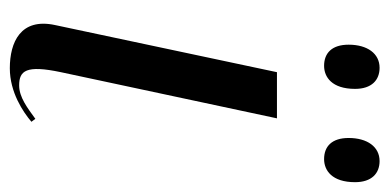

<svg xmlns="http://www.w3.org/2000/svg" viewBox="-221 -564 793 391"><g transform="rotate(90 175.5 -368.5)"><path d="M304 -632C327 -632 351 -648 351 -695C351 -729 333 -745 308 -745C279 -745 261 -720 261 -682C261 -648 278 -632 304 -632ZM114 -632C137 -632 161 -648 161 -695C161 -729 143 -745 118 -745C89 -745 71 -720 71 -682C71 -648 88 -632 114 -632ZM119 8C168 8 208 -19 228 -36L222 -44C200 -28 178 -11 154 -11C124 -11 112 -25 127 -96L221 -536H127L31 -84C16 -14 66 8 119 8Z"/></g></svg>

Font: Noto Serif Display
Style: Italic
Weight: 400
Italic angle: -12°
Designer: Monotype Design Team
Foundry: Monotype Imaging Inc.
Version: Version 2.009